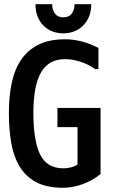

<svg xmlns="http://www.w3.org/2000/svg" viewBox="-20 -892 540 909"><path d="M430 -565Q398 -588 360 -600Q322 -612 287 -612Q211 -612 174.5 -549.5Q138 -487 138 -357Q138 -226 170 -160.5Q202 -95 281 -95Q296 -95 315 -99.5Q334 -104 347 -113V-290H252V-381H456V-68Q418 -37 371 -20Q324 -3 278 -3Q202 -3 152.5 -29Q103 -55 74 -102Q45 -149 33.5 -214Q22 -279 22 -357Q22 -435 35.5 -499Q49 -563 80 -609Q111 -655 162 -680.5Q213 -706 288 -706Q367 -706 446 -665V-565ZM412 -872Q412 -838 401 -812.5Q390 -787 372 -769.5Q354 -752 330 -743Q306 -734 280 -734Q253 -734 229 -743Q205 -752 187 -769.5Q169 -787 158.5 -812.5Q148 -838 148 -872H227Q227 -846 240 -828Q253 -810 280 -810Q307 -810 320 -828Q333 -846 333 -872Z"/></svg>

Font: D2Coding ligature
Style: Bold
Weight: 700
Monospace: yes
Designer: Yong-Rak Park; Jeong-Hwan Yoon; Sang-Min Lee;
Foundry: NHN Corporation
Version: Version 1.3.2; Build 20180524